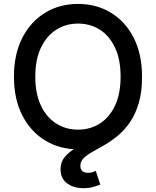

<svg xmlns="http://www.w3.org/2000/svg" viewBox="-20 -758 803 988"><path d="M381.8 10.3Q286.6 10.3 212.2 -35.2Q137.7 -80.6 94.7 -164.3Q51.8 -248 51.8 -363.3Q51.8 -479 94.7 -563Q137.7 -647 212.2 -692.4Q286.6 -737.8 381.8 -737.8Q476.6 -737.8 551 -692.4Q625.5 -647 668.2 -563Q710.9 -479 710.9 -363.3Q710.9 -248 668.2 -164.3Q625.5 -80.6 551 -35.2Q476.6 10.3 381.8 10.3ZM381.8 -90.8Q443.8 -90.8 493.4 -122.1Q543 -153.3 571.8 -214.4Q600.6 -275.4 600.6 -363.3Q600.6 -452.1 571.8 -513.2Q543 -574.2 493.4 -605.5Q443.8 -636.7 381.8 -636.7Q319.3 -636.7 269.5 -605.2Q219.7 -573.7 190.7 -512.7Q161.6 -451.7 161.6 -363.3Q161.6 -275.4 190.7 -214.6Q219.7 -153.8 269.5 -122.3Q319.3 -90.8 381.8 -90.8ZM409.2 210.4Q358.4 210.4 325 185.3Q291.5 160.2 291.5 113.3Q291.5 76.7 312 51.3Q332.5 25.9 366.5 5.6Q400.4 -14.6 441.2 -35.2Q481.9 -55.7 522.7 -81.8Q563.5 -107.9 597.4 -144.8Q631.3 -181.6 651.9 -234.9Q672.4 -288.1 672.4 -363.3H710.9Q710.9 -283.7 693.6 -226.1Q676.3 -168.5 647.9 -127.9Q619.6 -87.4 585.9 -59.6Q552.2 -31.7 518.3 -12.2Q484.4 7.3 456.1 23.2Q427.7 39.1 410.6 55.7Q393.6 72.3 393.6 94.7Q393.6 111.8 403.1 121.6Q412.6 131.3 433.1 131.3Q444.3 131.3 454.3 128.4Q464.4 125.5 472.7 121.1L496.1 191.4Q480.5 198.2 458.3 204.3Q436 210.4 409.2 210.4Z"/></svg>

Font: Inter 18pt Medium
Style: Regular
Weight: 500
Designer: Rasmus Andersson
Foundry: rsms
Version: Version 4.001;git-66647c0bb